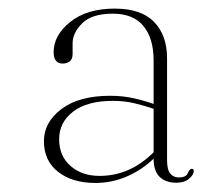

<svg xmlns="http://www.w3.org/2000/svg" viewBox="-20 -728 507 435"><path d="M101.5 -610Q101.5 -648 139 -678.2Q176.5 -708.5 240 -708.5Q300 -708.5 329.2 -678.2Q358.5 -648 358.5 -596V-365Q358.5 -343.5 365.8 -334.8Q373 -326 385 -326Q401.5 -326 405.5 -335.8Q409.5 -345.5 414.5 -345.5Q419 -345.5 419 -340.5Q419 -332 408.2 -323Q397.5 -314 379.5 -314Q355.5 -314 341.8 -327.2Q328 -340.5 328 -368.5Q301.5 -343 267.5 -328.2Q233.5 -313.5 196 -313.5Q143.5 -313.5 111.5 -338.8Q79.5 -364 79.5 -408Q79.5 -451 119.2 -481Q159 -511 229.5 -511Q258 -511 282.5 -505.5Q307 -500 328 -492.5V-591.5Q328 -641 305 -669Q282 -697 235.5 -697Q188 -697 166.2 -675.2Q144.5 -653.5 144.5 -630V-605.5Q144.5 -594 138 -589Q131.5 -584 122 -584Q101.5 -584 101.5 -610ZM114 -412.5Q114 -374.5 139.8 -352Q165.5 -329.5 205.5 -329.5Q274.5 -329.5 328 -383V-481.5Q307.5 -488.5 284.8 -494Q262 -499.5 236 -499.5Q177.5 -499.5 145.8 -475.2Q114 -451 114 -412.5Z"/></svg>

Font: Fraunces 72pt Thin
Style: Regular
Weight: 100
Version: Version 1.000;[b76b70a41]